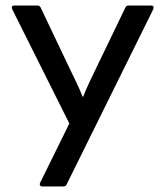

<svg xmlns="http://www.w3.org/2000/svg" viewBox="-20 -675 585 695"><path d="M133 0H208C214 0 219 -2 221 -7L535 -642C538 -650 535 -655 527 -655H446C441 -655 436 -653 434 -648L325 -422C309 -389 294 -358 281 -325H279C266 -358 251 -389 235 -421L127 -648C125 -653 120 -655 115 -655H31C24 -655 21 -650 24 -642L231 -228L125 -13C122 -5 126 0 133 0Z"/></svg>

Font: Sofia Sans Cond SemiBold
Style: Regular
Weight: 600
Width: 3
Designer: Botio Nikoltchev, Ani Petrova
Foundry: lettersoup
Version: Version 4.100